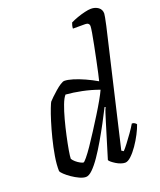

<svg xmlns="http://www.w3.org/2000/svg" viewBox="-147 -891 816 982"><g transform="rotate(-20 261.5 -400.0)"><path d="M150 0Q135 0 115.5 -9Q96 -18 77 -31Q58 -44 45 -56.5Q32 -69 30 -75Q29 -111 36.5 -155.5Q44 -200 55.5 -245.5Q67 -291 79 -329.5Q91 -368 101 -393.5Q111 -419 114 -423Q120 -430 133 -442.5Q146 -455 161.5 -468.5Q177 -482 191 -491Q205 -500 213 -500Q231 -500 259 -491.5Q287 -483 319 -468.5Q351 -454 380 -437Q383 -449 389.5 -477.5Q396 -506 403.5 -543.5Q411 -581 418.5 -617.5Q426 -654 430.5 -681.5Q435 -709 435 -717Q435 -726 429.5 -731Q424 -736 413 -736H346Q346 -744 348.5 -753.5Q351 -763 353 -767Q369 -775 390 -782.5Q411 -790 432 -795Q453 -800 467 -800Q490 -800 506.5 -788Q523 -776 523 -754Q523 -751 520 -733.5Q517 -716 511 -690L365 -65L376 -58Q386 -68 402 -89Q418 -110 435 -134Q452 -158 463 -177Q472 -177 478.5 -172.5Q485 -168 487 -164Q480 -143 465.5 -115Q451 -87 433 -61Q415 -35 396.5 -17.5Q378 0 363 0Q353 0 340 -4.5Q327 -9 315 -16.5Q303 -24 294.5 -31Q286 -38 284 -43L342 -233Q349 -256 355.5 -276Q362 -296 366 -301L361 -304Q344 -270 322 -229Q300 -188 276.5 -147.5Q253 -107 230 -73.5Q207 -40 186.5 -20Q166 0 150 0ZM163 -74Q167 -74 182 -92Q197 -110 217.5 -140Q238 -170 261 -206Q284 -242 306.5 -278Q329 -314 346.5 -345Q364 -376 372 -394Q328 -410 281.5 -419.5Q235 -429 195 -432Q183 -419 171 -387.5Q159 -356 148 -315Q137 -274 128 -232.5Q119 -191 113.5 -159Q108 -127 108 -114Q113 -105 124 -95.5Q135 -86 146.5 -80Q158 -74 163 -74Z"/></g></svg>

Font: Texturina 12pt Light
Style: Italic
Weight: 300
Italic angle: -11°
Designer: Guillermo Torres Carreño
Foundry: Omnibus-Type
Version: Version 1.002